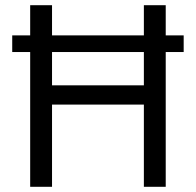

<svg xmlns="http://www.w3.org/2000/svg" viewBox="-20 -718 753 738"><path d="M533 0H617V-518H686V-582H617V-698H533V-582H180V-698H96V-582H27V-518H96V0H180V-316H533ZM180 -390V-518H533V-390Z"/></svg>

Font: LVC Sans
Style: Regular
Weight: 400
Designer: Mike Abbink, Paul van der Laan, Pieter van Rosmalen
Foundry: Bold Monday
Version: Version 3.0